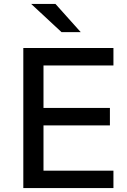

<svg xmlns="http://www.w3.org/2000/svg" viewBox="-20 -960 647 980"><path d="M559 0H99V-715H559V-626H202V-409H541V-320H202V-89H559ZM294 -796 139 -940H263L392 -796Z"/></svg>

Font: Wix Madefor Text Medium
Style: Regular
Weight: 500
Designer: Dalton Maag Ltd
Foundry: Dalton Maag Ltd
Version: Version 3.100